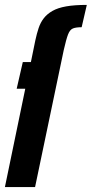

<svg xmlns="http://www.w3.org/2000/svg" viewBox="-22 -763 374 783"><path d="M-2 0 81 -401H46L71 -510H104L122 -598Q128 -626 135.5 -648.5Q143 -671 156.5 -688.5Q170 -706 192 -718.5Q214 -731 248 -737Q282 -743 332 -743L311 -652Q288 -652 275.5 -647Q263 -642 255.5 -622.5Q248 -603 238 -559L121 0Z"/></svg>

Font: Saira UltraCondensed Black
Style: Italic
Weight: 900
Width: 1
Italic angle: -12°
Designer: Hector Gatti with collaboration of the Omnibus-Type team
Foundry: Omnibus-Type
Version: Version 1.101